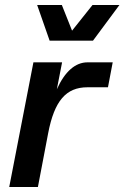

<svg xmlns="http://www.w3.org/2000/svg" viewBox="-20 -750 499 770"><path d="M17 0H132L173 -215C198 -346 245 -400 331 -400H413L432 -500H331C282 -500 240 -463 208 -392L229 -500H114ZM179 -587H353L459 -730H351L269 -627L228 -730H129Z"/></svg>

Font: Uncut Sans Semibold Italic
Style: Regular
Weight: 600
Italic angle: -11°
Designer: Kasper Nordkvist
Foundry: UNCUT.wtf
Version: Version 1.304;Glyphs 3.2 (3246)